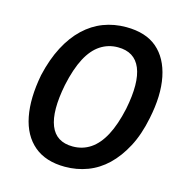

<svg xmlns="http://www.w3.org/2000/svg" viewBox="-107 -814 885 923"><g transform="rotate(15 335.5 -352.5)"><path d="M297 10Q201 10 143 -39Q85 -88 67.5 -177Q50 -266 73 -386Q92 -469 124.5 -531Q157 -593 200.5 -634Q244 -675 296.5 -695Q349 -715 409 -715Q507 -715 563.5 -666.5Q620 -618 638 -529Q656 -440 631 -321Q614 -236 581 -174Q548 -112 505 -71Q462 -30 409 -10Q356 10 297 10ZM308 -94Q357 -94 396 -120Q435 -146 463.5 -199.5Q492 -253 510 -336Q537 -471 508 -541Q479 -611 396 -611Q348 -611 309 -585.5Q270 -560 242 -507Q214 -454 196 -370Q169 -234 197 -164Q225 -94 308 -94Z"/></g></svg>

Font: Nunito Sans 10pt Condensed
Style: Bold Italic
Weight: 700
Width: 3
Italic angle: -9°
Designer: Vernon Adams
Foundry: Vernon Adams
Version: Version 3.101;gftools[0.9.27]